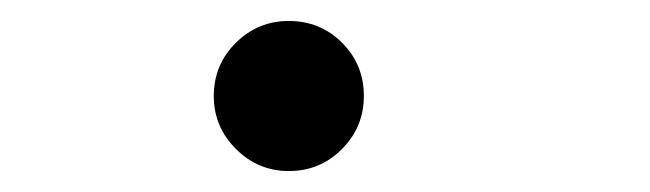

<svg xmlns="http://www.w3.org/2000/svg" viewBox="-20 -155 626 185"><path d="M258.3 9.8Q228.5 9.8 207.3 -11.5Q186 -32.7 186 -62.5Q186 -92.8 207.3 -113.8Q228.5 -134.8 258.3 -134.8Q288.6 -134.8 309.6 -113.8Q330.6 -92.8 330.6 -62.5Q330.6 -32.7 309.6 -11.5Q288.6 9.8 258.3 9.8Z"/></svg>

Font: Cascadia Mono
Style: Italic
Weight: 400
Italic angle: -10°
Monospace: yes
Designer: Aaron Bell
Foundry: Saja Typeworks
Version: Version 2404.023; ttfautohint (v1.8.4)